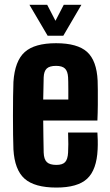

<svg xmlns="http://www.w3.org/2000/svg" viewBox="-20 -794 470 822"><path d="M221.5 9Q128 9 85.2 -29Q42.5 -67 37.5 -154.5Q36.5 -177.5 36 -215.8Q35.5 -254 35.5 -297.5Q35.5 -341 36 -380.2Q36.5 -419.5 37.5 -443.5Q43.5 -533 85.8 -571Q128 -609 220 -609Q311.5 -609 352.8 -571.8Q394 -534.5 398 -448.5Q398.5 -436.5 398.8 -408.2Q399 -380 398.8 -345Q398.5 -310 397 -278H165Q165 -243.5 165.8 -209.2Q166.5 -175 167 -141Q168 -112 180.5 -100Q193 -88 221.5 -88Q247.5 -88 258.8 -100Q270 -112 271.5 -141Q272.5 -155 272.5 -177.2Q272.5 -199.5 271.5 -226.5H397Q398 -217 398.5 -194.5Q399 -172 398 -154.5Q394 -67 353.2 -29Q312.5 9 221.5 9ZM165 -368H272.5Q272.5 -389.5 272.5 -409.2Q272.5 -429 272.2 -443.2Q272 -457.5 271.5 -463Q270 -489 258.2 -500.5Q246.5 -512 220 -512Q192 -512 180 -500.5Q168 -489 167 -463Q166.5 -438.5 166 -415Q165.5 -391.5 165 -368ZM184 -641 106 -773.5H182L217.5 -705L253 -773.5H328.5L251 -641Z"/></svg>

Font: Big Shoulders Display Thin ExtraBold
Style: Regular
Weight: 800
Version: Version 2.002